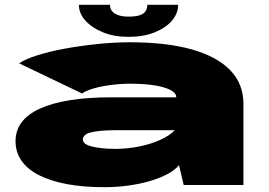

<svg xmlns="http://www.w3.org/2000/svg" viewBox="-20 -768 1116 797"><path d="M413.5 9Q465 9 513.5 2.2Q562 -4.5 603.2 -16.8Q644.5 -29 675.5 -45.5Q706.5 -62 723 -82.5L742.5 0H990.5V-337Q990.5 -419.5 936 -476.2Q881.5 -533 776.5 -562.8Q671.5 -592.5 518.5 -592.5Q454 -592.5 384.2 -585.2Q314.5 -578 250 -566.2Q185.5 -554.5 135 -538.5Q84.5 -522.5 59.5 -505L320.5 -380Q336.5 -391.5 368.2 -400.8Q400 -410 440.5 -415.2Q481 -420.5 521 -420.5Q580 -420.5 622.5 -413.5Q665 -406.5 688.2 -394.2Q711.5 -382 711.5 -365V-364H441Q344 -364 269.8 -352Q195.5 -340 145.2 -317Q95 -294 69.8 -260.2Q44.5 -226.5 44.5 -182Q44.5 -137 69 -101.2Q93.5 -65.5 141.5 -41Q189.5 -16.5 257.5 -3.8Q325.5 9 413.5 9ZM459.5 -150Q428 -150 402.8 -152.8Q377.5 -155.5 359.8 -160.2Q342 -165 333 -172Q324 -179 324 -189Q324 -199 332 -206.5Q340 -214 356.2 -218.2Q372.5 -222.5 398.5 -225Q424.5 -227.5 460 -227.5H704.5V-226.5Q684 -205 644.8 -187.2Q605.5 -169.5 556.8 -159.8Q508 -150 459.5 -150ZM513.5 -615Q576 -615 622.2 -633.8Q668.5 -652.5 694 -682.5Q719.5 -712.5 719.5 -748H591.5Q591.5 -732.5 584 -721.2Q576.5 -710 559.2 -704.5Q542 -699 513.5 -699Q489 -699 471.8 -704.8Q454.5 -710.5 445.5 -721.2Q436.5 -732 436.5 -748H307.5Q307.5 -712.5 334.5 -682.5Q361.5 -652.5 407.5 -633.8Q453.5 -615 513.5 -615Z"/></svg>

Font: Anybody ExtraExpanded Black
Style: Regular
Weight: 900
Width: 8
Version: Version 1.113;gftools[0.9.25]